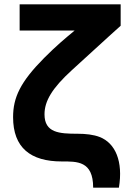

<svg xmlns="http://www.w3.org/2000/svg" viewBox="-20 -740 573 880"><path d="M407 120H525C545 0 509 -84 437 -112C409 -123 372 -127 336 -127C252 -127 184 -131 184 -216C184 -277 219 -336 310 -419C510 -602 490 -583 533 -622V-720H70V-600H322C274 -560 239 -531 182 -474C73 -364 40 -293 40 -203C40 -63 120 0 263 0C333 0 407 -3 407 120Z"/></svg>

Font: Eudonet ExtraBold
Style: Regular
Weight: 800
Designer: Mikhail Sharanda
Foundry: Mikhail Sharanda
Version: Version 4.503;Glyphs 3.1.2 (3151)